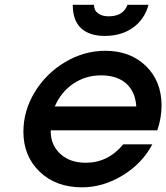

<svg xmlns="http://www.w3.org/2000/svg" viewBox="-20 -780 704 813"><path d="M502 -168.9H625Q582.5 -87.9 499.5 -37.4Q416.5 13.2 327.1 13.2Q216.8 13.2 147.9 -53Q79.1 -119.1 79.1 -222.2Q79.1 -311.5 127.7 -390.9Q176.3 -470.2 256.6 -517.6Q336.9 -564.9 425.8 -564.9Q531.7 -564.9 597.9 -500.5Q664.1 -436 664.1 -333Q664.1 -280.3 646 -228H194.8Q193.4 -167.5 234.6 -129.2Q275.9 -90.8 342.8 -90.8Q437.5 -90.8 502 -168.9ZM211.9 -329.1H557.1Q553.2 -391.6 514.4 -426.3Q475.6 -460.9 408.2 -460.9Q342.8 -460.9 290.8 -426Q238.8 -391.1 211.9 -329.1ZM288.1 -759.8H377.9Q377.9 -736.3 395 -723.6Q412.1 -710.9 439.9 -710.9Q502 -710.9 520 -759.8H608.9Q591.8 -697.3 542.7 -662.6Q493.7 -627.9 423.8 -627.9Q358.4 -627.9 323.2 -660.6Q288.1 -693.4 288.1 -759.8Z"/></svg>

Font: Involve SemiBold Oblique
Style: Italic
Weight: 600
Italic angle: -10.5°
Designer: Stefan Peev
Foundry: Context Ltd.
Version: Version 1.001